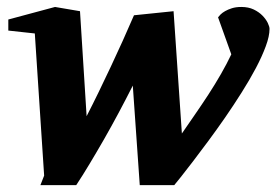

<svg xmlns="http://www.w3.org/2000/svg" viewBox="-20 -520 795 552"><path d="M754.9 -437Q754.9 -416 744.1 -387Q733.4 -357.9 715.6 -324.2Q697.8 -290.5 674.8 -254.2Q651.9 -217.8 627.2 -182.1Q602.5 -146.5 578.4 -114Q554.2 -81.5 534.2 -55.2Q514.2 -28.8 500 -11.2Q485.8 6.3 481 12.2H381.8L361.8 -273.9Q342.3 -235.4 321.3 -196Q300.3 -156.7 279.1 -119.6Q257.8 -82.5 237.5 -48.8Q217.3 -15.1 199.2 12.2H96.2L106.9 -15.1L80.1 -423.8L3.9 -432.1V-463.9L138.2 -500L210 -487.8L229 -186Q246.1 -219.2 263.7 -255.4Q281.2 -291.5 298.6 -328.4Q315.9 -365.2 332.8 -402.6Q349.6 -439.9 365.2 -476.1L479 -487.8L502.9 -136.2Q520 -161.1 539.8 -189.7Q559.6 -218.3 578.9 -247.8Q598.1 -277.3 615.2 -307.1Q632.3 -336.9 645 -363.8L606.9 -470.2Q608.9 -473.1 614 -478.3Q619.1 -483.4 627.2 -488Q635.3 -492.7 646.7 -496.3Q658.2 -500 673.8 -500Q694.3 -500 709.5 -492.7Q724.6 -485.4 734.6 -475.1Q744.6 -464.8 749.8 -454.1Q754.9 -443.4 754.9 -437Z"/></svg>

Font: Charis SIL Viet
Style: Bold Italic
Weight: 700
Italic angle: -11°
Foundry: SIL International
Version: Version 5.000